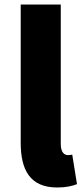

<svg xmlns="http://www.w3.org/2000/svg" viewBox="-20 -819 372 853"><path d="M234 14C274 14 303 7 322 -1L301 -132C291 -130 287 -130 281 -130C267 -130 250 -141 250 -179V-799H72V-185C72 -66 112 14 234 14Z"/></svg>

Font: Noto Sans HK Black
Style: Regular
Weight: 900
Designer: Ryoko NISHIZUKA 西塚涼子 (kana, bopomofo & ideographs); Paul D. Hunt (Latin, Greek & Cyrillic); Sandoll Communications 산돌커뮤니
Foundry: Adobe
Version: Version 2.004;hotconv 1.0.118;makeotfexe 2.5.65603